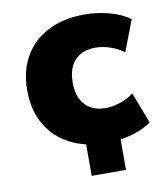

<svg xmlns="http://www.w3.org/2000/svg" viewBox="-74 -569 662 761"><g transform="rotate(-10 256.5 -188.5)"><path d="M234 129V-74H372V129ZM316 11Q233 11 171 -20.5Q109 -52 75 -110.5Q41 -169 41 -248Q41 -328 75 -386Q109 -444 171 -475Q233 -506 316 -506Q367 -506 417 -492.5Q467 -479 498 -455L450 -330Q427 -348 396 -358.5Q365 -369 336 -369Q283 -369 253.5 -337.5Q224 -306 224 -248Q224 -190 253.5 -158Q283 -126 336 -126Q364 -126 395.5 -136.5Q427 -147 449 -165L497 -40Q467 -17 417 -3Q367 11 316 11Z"/></g></svg>

Font: Nunito Sans 11pt Black
Style: Regular
Weight: 900
Version: Version 3.101;gftools[0.9.27]